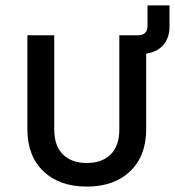

<svg xmlns="http://www.w3.org/2000/svg" viewBox="-20 -680 645 708"><path d="M300 8Q199 8 140 -48.5Q81 -105 81 -203V-550H180V-203Q180 -142 212 -110.5Q244 -79 300 -79Q356 -79 388 -110.5Q420 -142 420 -203V-550H489Q524 -550 524 -585V-660H605V-581Q605 -542 583.5 -515.5Q562 -489 519 -482V-203Q519 -105 460 -48.5Q401 8 300 8Z"/></svg>

Font: Tiny Medium
Style: Regular
Weight: 500
Monospace: yes
Designer: Philipp Nurullin, Konstantin Bulenkov
Foundry: JetBrains
Version: Version 2.251; ttfautohint (v1.8.4.7-5d5b)